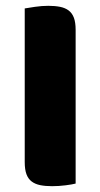

<svg xmlns="http://www.w3.org/2000/svg" viewBox="-20 -635 345 660"><path d="M240 -4Q229 -1 205.5 2Q182 5 159 5Q136 5 118.5 1.5Q101 -2 89 -11Q77 -20 71 -36Q65 -52 65 -78V-606Q76 -608 100 -611.5Q124 -615 146 -615Q169 -615 186.5 -611.5Q204 -608 216 -599Q228 -590 234 -574Q240 -558 240 -532Z"/></svg>

Font: BALOOCHETTANREGULAR
Style: Book
Weight: 400
Designer: Maithili Shingre and Ek Type
Foundry: Ek Type
Version: Version 1.100;PS 1.000;hotconv 1.0.88;makeotf.lib2.5.647800;